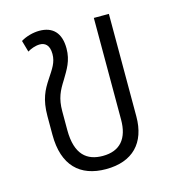

<svg xmlns="http://www.w3.org/2000/svg" viewBox="-86 -596 614 678"><g transform="rotate(-15 221.0 -256.5)"><path d="M220 10C318 10 371 -46 371 -142V-517H316V-145C316 -77 285 -38 221 -38C164 -38 123 -68 123 -159V-227C123 -275 136 -300 157 -333C176 -365 195 -393 195 -438C195 -495 167 -523 118 -523C96 -523 69 -516 50 -504L62 -462C73 -469 91 -476 107 -476C125 -476 142 -466 142 -432C142 -401 127 -381 106 -349C85 -317 68 -286 68 -224V-156C68 -44 125 10 220 10Z"/></g></svg>

Font: Noto Sans Thai UI Condensed Light
Style: Regular
Weight: 300
Width: 3
Designer: Monotype Design Team
Foundry: Monotype Imaging Inc.
Version: Version 1.901